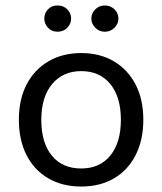

<svg xmlns="http://www.w3.org/2000/svg" viewBox="-20 -669 593 702"><path d="M504 -231Q504 -157 476 -102Q448 -47 397 -17Q346 13 277 13Q208 13 156.5 -17Q105 -47 77 -102Q49 -157 49 -231Q49 -306 77.5 -360.5Q106 -415 157.5 -445Q209 -475 277 -475Q345 -475 396 -445Q447 -415 475.5 -360.5Q504 -306 504 -231ZM277 -409Q210 -409 170.5 -361.5Q131 -314 131 -231Q131 -147 169.5 -100Q208 -53 277 -53Q345 -53 383.5 -100.5Q422 -148 422 -231Q422 -314 383.5 -361.5Q345 -409 277 -409ZM240 -601Q240 -582 226 -567.5Q212 -553 190 -553Q169 -553 155.5 -567.5Q142 -582 142 -601Q142 -621 155.5 -635Q169 -649 190 -649Q212 -649 226 -635Q240 -621 240 -601ZM413 -601Q413 -582 398.5 -567.5Q384 -553 363 -553Q343 -553 328.5 -567.5Q314 -582 314 -601Q314 -621 328.5 -635Q343 -649 363 -649Q384 -649 398.5 -635Q413 -621 413 -601Z"/></svg>

Font: Baloo Paaji 2
Style: Regular
Weight: 400
Designer: Shuchita Grover, Noopur Datye and Ek Type
Foundry: Ek Type
Version: Version 1.700